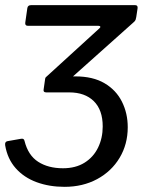

<svg xmlns="http://www.w3.org/2000/svg" viewBox="-26 -550 579 744"><path d="M224 174Q165 174 116 156Q67 138 35 102Q3 66 -6 13Q-8 -1 3 -3L54 -12Q67 -15 69 -4Q83 52 122 77Q161 102 218 102Q267 102 301.5 80.5Q336 59 354 22Q372 -15 372 -60Q372 -124 337.5 -158Q303 -192 242 -192H153Q141 -192 143 -203L149 -245Q150 -254 162 -254H266Q334 -254 379 -227.5Q424 -201 446.5 -156Q469 -111 469 -57Q469 9 437.5 61.5Q406 114 350.5 144Q295 174 224 174ZM211 -213 153 -252 359 -440Q364 -444 362.5 -447Q361 -450 355 -450H82Q70 -450 72 -463L80 -519Q82 -530 94 -530H498Q509 -530 507 -517L502 -484Q501 -478 499.5 -473.5Q498 -469 491 -463Z"/></svg>

Font: Libre Franklin Medium
Style: Italic
Weight: 500
Italic angle: -8°
Designer: Pablo Impallari, Rodrigo Fuenzalida, Nhung Nguyen
Foundry: Impallari Type
Version: Version 3.000